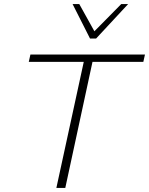

<svg xmlns="http://www.w3.org/2000/svg" viewBox="-20 -927 735 947"><path d="M258 0 401 -658H444L302 0ZM122 -622 130 -658H695L687 -622ZM424 -737 435 -762 578 -907H612L454 -737ZM424 -737 338 -907H371L451 -763L454 -737Z"/></svg>

Font: Ysabeau ExtraLight
Style: Italic
Weight: 250
Italic angle: -12°
Version: Version 2.000;gftools[0.9.27.dev2+g8671c4b]